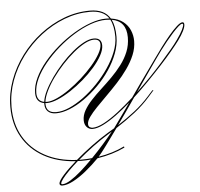

<svg xmlns="http://www.w3.org/2000/svg" viewBox="-133 -979 1706 1639"><g transform="rotate(-5 720.5 -159.5)"><path d="M335 574Q311 574 311 555Q311 534 355 484.5Q399 435 466 377Q309 367 193 302Q77 237 13.5 126Q-50 15 -50 -132Q-50 -248 -9.5 -359.5Q31 -471 103 -567.5Q175 -664 270 -737Q365 -810 474 -851.5Q583 -893 698 -893Q822 -893 871 -810Q935 -801 975 -769.5Q1015 -738 1033.5 -694Q1052 -650 1052 -603Q1052 -542 1027.5 -483Q1003 -424 962.5 -367Q922 -310 873.5 -257.5Q825 -205 776.5 -157Q728 -109 687.5 -67Q647 -25 622.5 9.5Q598 44 598 70Q598 90 610 97.5Q622 105 634 105Q675 105 732 75Q789 45 855.5 -6.5Q922 -58 992 -121Q1030 -176 1068.5 -230Q1107 -284 1139.5 -329.5Q1172 -375 1192 -403Q1212 -431 1214 -434Q1245 -478 1282.5 -528.5Q1320 -579 1357.5 -623.5Q1395 -668 1426.5 -696.5Q1458 -725 1476 -725Q1491 -725 1491 -705Q1491 -684 1474 -649.5Q1457 -615 1426 -573Q1401 -539 1357.5 -487Q1314 -435 1258 -374Q1202 -313 1139 -248.5Q1076 -184 1010 -123Q972 -67 931.5 -9.5Q891 48 853 102Q932 51 1000.5 -2.5Q1069 -56 1127 -121L1170 -169H1180L1136 -119Q1075 -49 999.5 10Q924 69 837 125Q781 203 735.5 265Q690 327 664 356Q787 336 887 287L890 297Q784 348 653 368Q598 424 540 471Q482 518 428.5 546Q375 574 335 574ZM-40 -132Q-40 14 23.5 123.5Q87 233 203.5 296.5Q320 360 477 367Q540 313 614 258Q688 203 756 162Q771 153 786 144Q801 135 816 126Q820 120 824 115Q825 114 844.5 86.5Q864 59 895.5 15Q927 -29 964 -82Q900 -26 839 18.5Q778 63 725.5 89Q673 115 634 115Q603 115 583.5 93Q564 71 564 35Q564 -8 587.5 -49.5Q611 -91 650 -133Q689 -175 736 -218Q783 -261 829.5 -307.5Q876 -354 915 -405.5Q954 -457 977.5 -514.5Q1001 -572 1001 -638Q1001 -777 877 -799Q905 -743 905 -652Q905 -582 878 -510Q851 -438 805 -370Q759 -302 700 -243Q641 -184 577.5 -139.5Q514 -95 451.5 -70Q389 -45 336 -45Q290 -45 265.5 -68Q241 -91 241 -133Q241 -137 241 -141Q171 -153 171 -232Q171 -294 202.5 -361Q234 -428 288 -493Q342 -558 410 -616Q478 -674 551.5 -718Q625 -762 696.5 -787.5Q768 -813 827 -813Q843 -813 859 -812Q812 -883 698 -883Q585 -883 477.5 -842Q370 -801 276 -728.5Q182 -656 111 -561Q40 -466 0 -356.5Q-40 -247 -40 -132ZM251 -133Q251 -55 337 -55Q389 -55 449.5 -81.5Q510 -108 573 -154.5Q636 -201 693.5 -261Q751 -321 796.5 -388Q842 -455 868.5 -522.5Q895 -590 895 -652Q895 -746 865 -801Q847 -803 827 -803Q766 -803 695 -777.5Q624 -752 551.5 -707Q479 -662 413 -604.5Q347 -547 294.5 -483Q242 -419 211.5 -354.5Q181 -290 181 -232Q181 -162 242 -151Q247 -193 273 -246Q299 -299 339 -355.5Q379 -412 427 -465Q475 -518 526 -560.5Q577 -603 624.5 -628Q672 -653 710 -653Q777 -653 777 -588Q777 -550 751 -502.5Q725 -455 681 -404.5Q637 -354 582.5 -307Q528 -260 470 -222Q412 -184 358.5 -161.5Q305 -139 264 -139Q257 -139 251 -140Q251 -136 251 -133ZM1227 -435Q1201 -399 1150.5 -326Q1100 -253 1039 -165Q1100 -222 1158 -282Q1216 -342 1266 -398.5Q1316 -455 1355 -501.5Q1394 -548 1416 -580Q1451 -629 1466 -660Q1481 -691 1481 -705Q1481 -713 1473 -713Q1462 -713 1440 -693.5Q1418 -674 1389.5 -642.5Q1361 -611 1331 -574Q1301 -537 1274 -500.5Q1247 -464 1227 -435ZM710 -643Q675 -643 629.5 -618.5Q584 -594 534 -552.5Q484 -511 436 -459Q388 -407 348 -351.5Q308 -296 282.5 -243.5Q257 -191 252 -150Q258 -149 264 -149Q302 -149 353 -172.5Q404 -196 460 -235Q516 -274 570 -322.5Q624 -371 667.5 -421.5Q711 -472 737 -518Q763 -564 763 -597Q763 -643 710 -643ZM763 171Q696 212 626 264Q556 316 496 368Q506 368 516 368Q562 368 607 363Q661 308 710 252Q759 196 795 151Q780 161 763 171ZM326 556Q326 563 335 563Q364 563 406 537Q448 511 497 468Q546 425 596 374Q556 378 516 378Q500 378 484 377Q438 417 402.5 453Q367 489 346.5 516Q326 543 326 556Z"/></g></svg>

Font: Ballet 16pt
Style: Regular
Weight: 400
Designer: Maximiliano R. Sproviero
Foundry: Omnibus-Type
Version: Version 1.100; ttfautohint (v1.8.3)